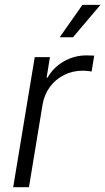

<svg xmlns="http://www.w3.org/2000/svg" viewBox="-20 -776 436 796"><path d="M34.7 0 124 -539.1H187L173.3 -454.1H177.2Q200.2 -495.6 243.9 -521Q287.6 -546.4 338.9 -546.4Q347.2 -546.4 355.7 -545.9Q364.3 -545.4 370.6 -545.4L359.9 -479.5Q355.5 -480.5 344.7 -481.7Q334 -482.9 321.8 -482.9Q281.2 -482.9 246.1 -465.3Q210.9 -447.8 187.5 -416.5Q164.1 -385.3 156.7 -343.8L100.1 0ZM227.5 -621.6 321.8 -755.9H396.5L282.7 -621.6Z"/></svg>

Font: Inter 18pt Light
Style: Italic
Weight: 300
Italic angle: -9.3988°
Designer: Rasmus Andersson
Foundry: rsms
Version: Version 4.001;git-66647c0bb